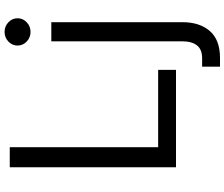

<svg xmlns="http://www.w3.org/2000/svg" viewBox="-91 -699 982 840"><g transform="rotate(-90 400.0 -279.0)"><path d="M88.1 0V-727.3H176.1V-78.1H514.2V0ZM639.2 -545.5H723V27.7Q723 103.3 684.3 147.9Q645.6 192.5 566.8 192.5H528.4V114.3H565.3Q603.7 114.3 621.4 91.8Q639.2 69.2 639.2 27.7ZM680.4 -636.4Q655.9 -636.4 638.3 -653.1Q620.7 -669.7 620.7 -693.2Q620.7 -716.6 638.3 -733.3Q655.9 -750 680.4 -750Q704.9 -750 722.5 -733.3Q740.1 -716.6 740.1 -693.2Q740.1 -669.7 722.5 -653.1Q704.9 -636.4 680.4 -636.4Z"/></g></svg>

Font: Inter Zeller
Style: Regular
Weight: 400
Designer: Rasmus Andersson; Joe Bland
Foundry: zeller
Version: Version 3.015;git-dec3a8cb1